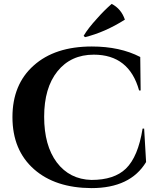

<svg xmlns="http://www.w3.org/2000/svg" viewBox="-20 -953 820 987"><path d="M410 -769Q433 -808 479 -858Q514 -898 554 -933Q603 -908 622 -852Q519 -787 417 -762ZM721 -292 731 -120Q650 14 450 14Q264 13 155 -83Q44 -181 44 -351Q44 -519 153 -616Q262 -714 452 -714Q597 -714 701 -660L703 -488H695Q644 -672 462 -672Q344 -672 275 -586Q207 -501 207 -353Q207 -205 272 -118Q338 -31 450 -28Q567 -28 627 -86Q690 -147 713 -292Z"/></svg>

Font: Cinzel Bold(RUS BY LYAJKA)
Style: Regular
Weight: 700
Designer: Natanael Gama
Version: Version 1.001;PS 001.001;hotconv 1.0.56;makeotf.lib2.0.21325